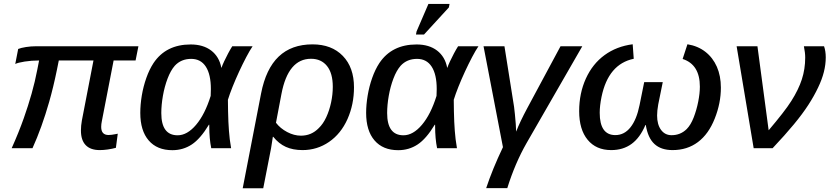

<svg xmlns="http://www.w3.org/2000/svg" viewBox="-20 -768 4307 995"><path d="M504.4 -110.4Q504.4 -68.4 542.5 -68.4Q557.1 -68.4 578.6 -72.8L590.3 -75.2L580.6 -2Q561 3.4 538.8 6.6Q516.6 9.8 497.1 9.8Q448.7 9.8 424.1 -15.9Q399.4 -41.5 399.4 -91.8Q399.4 -116.2 404.3 -143.6L464.4 -454.6H284.7Q282.2 -442.4 279.8 -430.2Q277.3 -418 274.9 -405.8Q265.6 -360.4 255.6 -319.1Q245.6 -277.8 234.9 -240.2Q196.8 -106.9 148.4 0H40.5Q77.6 -82.5 103.5 -156.2Q125.5 -218.3 143.6 -282Q161.6 -345.7 173.3 -407.2L182.6 -454.6Q143.1 -454.6 107.9 -449Q72.8 -443.4 59.1 -436.5L74.2 -514.2Q87.9 -520 114.3 -524.2Q140.6 -528.3 166.5 -528.3H697.3L682.6 -454.6H568.8L507.8 -140.1Q504.4 -124.5 504.4 -110.4Z M968.3 -537.6Q1033.2 -537.6 1074.7 -505.9Q1116.2 -474.1 1127 -417H1127.9Q1132.3 -430.2 1141.6 -450Q1150.9 -469.7 1162.1 -491Q1173.3 -512.2 1183.6 -528.3H1289.1Q1274.4 -506.8 1256.1 -471.9Q1237.8 -437 1219.2 -397Q1200.7 -356.9 1185.3 -318.4Q1169.9 -279.8 1161.1 -251Q1161.1 -219.7 1161.9 -191.2Q1162.6 -162.6 1163.6 -137.2Q1165 -111.8 1166.5 -89.8Q1168 -67.9 1170.7 -46.4Q1173.3 -24.9 1177.7 0H1074.7Q1064.5 -49.8 1064.5 -113.8V-121.6H1062.5Q1018.6 -48.8 973.9 -19.3Q929.2 10.3 873 10.3Q793.9 10.3 750.5 -40.3Q707 -90.8 707 -183.1Q707 -225.6 714.8 -272.7Q722.7 -319.8 738.3 -364Q753.9 -408.2 775.4 -440.9Q839.8 -537.6 968.3 -537.6ZM970.7 -462.9Q918.5 -462.9 885.7 -427.2Q864.3 -402.8 848.4 -360.8Q832.5 -318.8 824.2 -271.2Q815.9 -223.6 815.9 -182.1Q815.9 -66.9 900.4 -66.9Q950.2 -66.9 996.1 -121.1Q1042 -175.3 1071.8 -271L1072.8 -306.2Q1072.8 -382.3 1046.6 -422.6Q1020.5 -462.9 970.7 -462.9Z M1599.6 -538.1Q1698.7 -538.1 1756.6 -478.3Q1814.5 -418.5 1814.5 -315.4Q1814.5 -227.1 1780.8 -150.9Q1746.6 -74.7 1685.1 -32.5Q1623.5 9.8 1547.9 9.8Q1498 9.8 1461.4 -6.8Q1424.8 -23.4 1396 -59.1H1394L1384.8 0L1344.2 207.5H1237.8L1333 -283.7Q1357.9 -411.6 1424.3 -474.9Q1490.7 -538.1 1599.6 -538.1ZM1591.8 -463.4Q1473.1 -463.4 1438.5 -280.8L1410.2 -131.8Q1432.6 -102.5 1468.3 -83.7Q1503.9 -64.9 1539.6 -64.9Q1593.8 -64.9 1631.8 -104Q1654.8 -126 1670.9 -160.9Q1687 -195.8 1695.8 -237.1Q1704.6 -278.3 1704.6 -317.9Q1704.6 -388.7 1674.6 -426Q1644.5 -463.4 1591.8 -463.4Z M2138.7 -537.6Q2203.6 -537.6 2245.1 -505.9Q2286.6 -474.1 2297.4 -417H2298.3Q2302.7 -430.2 2312 -450Q2321.3 -469.7 2332.5 -491Q2343.8 -512.2 2354 -528.3H2459.5Q2444.8 -506.8 2426.5 -471.9Q2408.2 -437 2389.6 -397Q2371.1 -356.9 2355.7 -318.4Q2340.3 -279.8 2331.5 -251Q2331.5 -219.7 2332.3 -191.2Q2333 -162.6 2334 -137.2Q2335.4 -111.8 2336.9 -89.8Q2338.4 -67.9 2341.1 -46.4Q2343.8 -24.9 2348.1 0H2245.1Q2234.9 -49.8 2234.9 -113.8V-121.6H2232.9Q2189 -48.8 2144.3 -19.3Q2099.6 10.3 2043.5 10.3Q1964.4 10.3 1920.9 -40.3Q1877.4 -90.8 1877.4 -183.1Q1877.4 -225.6 1885.3 -272.7Q1893.1 -319.8 1908.7 -364Q1924.3 -408.2 1945.8 -440.9Q2010.3 -537.6 2138.7 -537.6ZM2141.1 -462.9Q2088.9 -462.9 2056.2 -427.2Q2034.7 -402.8 2018.8 -360.8Q2002.9 -318.8 1994.6 -271.2Q1986.3 -223.6 1986.3 -182.1Q1986.3 -66.9 2070.8 -66.9Q2120.6 -66.9 2166.5 -121.1Q2212.4 -175.3 2242.2 -271L2243.2 -306.2Q2243.2 -382.3 2217 -422.6Q2190.9 -462.9 2141.1 -462.9ZM2306.2 -729.5 2177.2 -588.9H2135.7L2138.7 -605L2200.2 -747.6H2309.6Z M2708.5 -25.9Q2648.9 78.6 2608.9 207H2499.5Q2531.7 109.4 2586.4 -5.4L2485.8 -528.3H2594.2L2644 -214.8Q2646 -201.2 2648.4 -176Q2650.9 -150.9 2652.8 -126Q2654.8 -101.1 2654.8 -85.9Q2665 -112.3 2679.2 -142.1Q2693.4 -171.9 2710.9 -204.6L2884.8 -528.3H2997.6Z M3385.3 -169.4Q3385.3 -123 3405.5 -95.2Q3425.8 -67.4 3460.4 -67.4Q3506.3 -67.4 3538.6 -99.1Q3559.6 -120.1 3574.7 -158.9Q3589.8 -197.8 3598.4 -241.2Q3606.9 -284.7 3606.9 -318.8Q3606.9 -433.6 3517.6 -462.4L3542.5 -538.6Q3596.7 -529.8 3635.5 -499.5Q3674.3 -469.2 3695.1 -421.9Q3715.8 -374.5 3715.8 -313.5Q3715.8 -233.4 3684.1 -153.8Q3652.3 -73.2 3596.9 -31.7Q3541.5 9.8 3465.3 9.8Q3405.8 9.8 3371.6 -21.7Q3337.4 -53.2 3326.7 -120.1H3324.7Q3296.4 -53.7 3252.7 -22Q3209 9.8 3147.5 9.8Q3069.3 9.8 3025.4 -43.5Q2981.4 -96.7 2981.4 -191.9Q2981.4 -284.2 3016.1 -360.8Q3050.8 -437 3113 -482.4Q3175.3 -527.8 3258.8 -538.6L3264.2 -463.4Q3132.3 -436 3097.2 -265.6Q3087.9 -219.7 3087.9 -183.6Q3087.9 -67.9 3168.9 -67.9Q3215.3 -67.9 3247.3 -108.2Q3279.3 -148.4 3294.4 -223.6L3318.4 -342.3H3414.6L3391.1 -226.6Q3385.3 -193.8 3385.3 -169.4Z M3963.4 -92.8Q4003.9 -140.6 4033.4 -178.5Q4063 -216.3 4081.1 -245.1Q4117.7 -302.7 4135.3 -356.4Q4152.8 -410.2 4152.8 -469.7Q4152.8 -494.6 4146 -528.3H4250.5Q4259.3 -502.9 4259.3 -470.7Q4259.3 -433.6 4249.5 -394.8Q4239.7 -356 4219.7 -314.5Q4199.2 -271 4169.2 -224.6Q4139.2 -178.2 4094 -123.5Q4048.8 -68.8 3983.9 0H3885.7L3797.4 -528.3H3905.3Z"/></svg>

Font: Arimo Medium
Style: Italic
Weight: 500
Italic angle: -12°
Designer: Steve Matteson
Foundry: Monotype Imaging Inc.
Version: Version 1.33